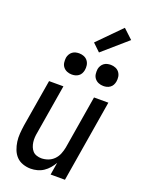

<svg xmlns="http://www.w3.org/2000/svg" viewBox="-178 -1055 857 1144"><g transform="rotate(20 250.0 -482.5)"><path d="M167 8Q141 8 116.5 -0.5Q92 -9 75.5 -26.5Q59 -44 50 -67.5Q41 -91 37.5 -116Q34 -141 36 -167.5Q38 -194 42 -221L92 -520H183L131 -207Q128 -192 127 -176.5Q126 -161 128 -146Q130 -131 135.5 -117Q141 -103 150.5 -92.5Q160 -82 175 -77Q190 -72 205 -72Q226 -72 247 -79.5Q268 -87 284 -103Q300 -119 308.5 -140Q317 -161 321 -182L377 -520H468L382 0H291L304 -79Q294 -61 279.5 -44Q265 -27 247 -15Q229 -3 208 2.5Q187 8 167 8ZM405 -603Q389 -603 374.5 -609Q360 -615 350.5 -627Q341 -639 339 -654.5Q337 -670 339 -686Q341 -697 347 -707.5Q353 -718 362.5 -725Q372 -732 383 -734.5Q394 -737 405 -737Q421 -737 435.5 -731Q450 -725 459 -713Q468 -701 470.5 -685.5Q473 -670 470 -654Q468 -643 462.5 -632.5Q457 -622 447 -615Q437 -608 426.5 -605.5Q416 -603 405 -603ZM205 -603Q189 -603 174.5 -609Q160 -615 150.5 -627Q141 -639 139 -654.5Q137 -670 139 -686Q141 -697 147 -707.5Q153 -718 162.5 -725Q172 -732 183 -734.5Q194 -737 205 -737Q221 -737 235.5 -731Q250 -725 259 -713Q268 -701 270.5 -685.5Q273 -670 270 -654Q268 -643 262.5 -632.5Q257 -622 247 -615Q237 -608 226.5 -605.5Q216 -603 205 -603ZM313 -782 265 -828 408 -973 468 -917Z"/></g></svg>

Font: Iosevka Term Curly Md Obl
Style: Regular
Weight: 500
Italic angle: -9°
Designer: Belleve Invis
Foundry: Belleve Invis
Version: Version 32.3.0